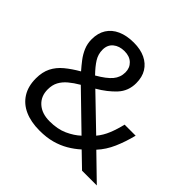

<svg xmlns="http://www.w3.org/2000/svg" viewBox="-181 -904 1094 1094"><g transform="rotate(45 366.0 -357.5)"><path d="M304 -725Q358 -725 396.5 -706.5Q435 -688 456 -654Q477 -620 477 -571Q477 -508 436.5 -464Q396 -420 334 -384L527 -198Q553 -229 569.5 -269.5Q586 -310 597 -357H686Q670 -293 646 -238Q622 -183 584 -142L730 0H611L524 -84Q493 -56 457 -35Q421 -14 377.5 -2Q334 10 278 10Q209 10 158.5 -12.5Q108 -35 80.5 -79Q53 -123 53 -186Q53 -237 71.5 -274Q90 -311 125 -340Q160 -369 207 -396Q186 -420 166 -446Q146 -472 133 -502.5Q120 -533 120 -569Q120 -618 142 -653Q164 -688 205.5 -706.5Q247 -725 304 -725ZM260 -341Q224 -320 198.5 -298.5Q173 -277 159 -251Q145 -225 145 -189Q145 -134 182 -101Q219 -68 281 -68Q345 -68 391 -89Q437 -110 468 -139ZM301 -653Q259 -653 232.5 -631Q206 -609 206 -570Q206 -534 225 -503.5Q244 -473 280 -436Q339 -470 364.5 -500.5Q390 -531 390 -571Q390 -607 366 -630Q342 -653 301 -653Z"/></g></svg>

Font: hexukannada05
Style: Book
Weight: 400
Designer: Jelle Bosma - Monotype Design Team
Foundry: Monotype Imaging Inc.
Version: Version 2.003